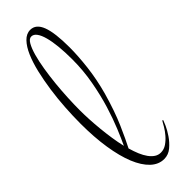

<svg xmlns="http://www.w3.org/2000/svg" viewBox="-223 -640 638 638"><g transform="rotate(-45 95.5 -321.5)"><path d="M196.8 -106Q195.8 -102.5 189.2 -87.6Q182.6 -72.8 171.1 -55.9Q159.7 -39.1 143.8 -25.6Q127.9 -12.2 107.9 -12.2Q82 -12.2 61 -32Q40 -51.8 25.1 -88.1Q10.3 -124.5 2.2 -176.3Q-5.9 -228 -5.9 -292Q-5.9 -327.1 -3.4 -366Q-1 -404.8 4.4 -442.4Q9.8 -480 17.8 -514.2Q25.9 -548.3 37.1 -574.2Q48.3 -600.1 63.2 -615.5Q78.1 -630.9 96.2 -630.9Q123 -630.9 135.5 -598.1Q147.9 -565.4 147.9 -497.1Q147.9 -457 142.1 -407.5Q136.2 -357.9 122.1 -306.2Q103.5 -240.7 83.3 -194.6Q63 -148.4 48.8 -121.1Q54.2 -102.1 60.8 -86.4Q67.4 -70.8 75.7 -59.3Q84 -47.9 93.8 -41.5Q103.5 -35.2 115.2 -35.2Q129.9 -35.2 142.6 -43.9Q155.3 -52.7 165.3 -64.5Q175.3 -76.2 182.6 -88.4Q189.9 -100.6 193.8 -107.9ZM23.9 -326.2Q23.9 -305.7 25.1 -282Q26.4 -258.3 28.8 -233.9Q31.2 -209.5 34.9 -185.1Q38.6 -160.6 43.9 -138.2Q54.2 -159.7 68.1 -193.4Q82 -227.1 95 -269.3Q107.9 -311.5 116.9 -360.8Q126 -410.2 126 -462.9Q126 -496.1 123.3 -523.7Q120.6 -551.3 115.2 -571Q109.9 -590.8 101.8 -601.8Q93.8 -612.8 83 -612.8Q72.8 -612.8 64.5 -598.4Q56.2 -584 49.6 -560.5Q43 -537.1 38.1 -506.8Q33.2 -476.6 30 -444.8Q26.9 -413.1 25.4 -382.1Q23.9 -351.1 23.9 -326.2Z"/></g></svg>

Font: Stalemate
Style: Regular
Weight: 400
Designer: Astigmatic (AOETI)
Foundry: Astigmatic (AOETI)
Version: Version 001.000